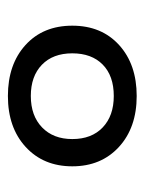

<svg xmlns="http://www.w3.org/2000/svg" viewBox="40 -790 366 486"><g transform="rotate(90 223.0 -547.0)"><path d="M45 -547Q45 -621 94 -665.5Q143 -710 223 -710Q303 -710 352 -665Q401 -620 401 -547Q401 -474 352 -429Q303 -384 223 -384Q143 -384 94 -428.5Q45 -473 45 -547ZM332 -547Q332 -596 302.5 -624Q273 -652 223 -652Q172 -652 143.5 -624Q115 -596 115 -547Q115 -498 144 -470Q173 -442 223 -442Q273 -442 302.5 -470.5Q332 -499 332 -547Z"/></g></svg>

Font: Kodchasan Medium
Style: Regular
Weight: 500
Designer: Katatrad Aksorn Co.,Ltd.
Foundry: Cadson Demak Co.,Ltd.
Version: Version 1.000; ttfautohint (v1.6)